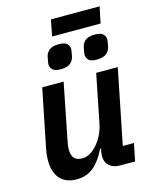

<svg xmlns="http://www.w3.org/2000/svg" viewBox="-129 -952 833 1048"><g transform="rotate(-15 288.0 -428.0)"><path d="M120 -522H241L179 -209Q176 -194 174 -180Q172 -166 172 -156Q172 -125 186 -108Q200 -91 230 -91Q256 -91 277 -103.5Q298 -116 316 -137Q336 -160 350 -188.5Q364 -217 370 -247L425 -522H547L462 -99H525L505 0H419Q383 0 360.5 -19.5Q338 -39 338 -73Q338 -80 339 -88.5Q340 -97 341 -103L344 -116H338Q310 -56 270.5 -22Q231 12 173 12Q112 12 79.5 -24.5Q47 -61 47 -126Q47 -144 49 -162Q51 -180 55 -199ZM244 -776 262 -868H537L518 -776ZM243 -591Q211 -591 198 -604Q185 -617 185 -635Q185 -639 186.5 -646.5Q188 -654 191 -671Q195 -695 212.5 -710.5Q230 -726 269 -726Q302 -726 314.5 -713Q327 -700 327 -682Q327 -678 325.5 -670Q324 -662 321 -645Q317 -622 299.5 -606.5Q282 -591 243 -591ZM447 -591Q414 -591 401.5 -604Q389 -617 389 -635Q389 -639 390.5 -646.5Q392 -654 395 -671Q399 -695 416 -710.5Q433 -726 472 -726Q505 -726 518 -713Q531 -700 531 -682Q531 -678 529.5 -670Q528 -662 525 -645Q521 -622 503.5 -606.5Q486 -591 447 -591Z"/></g></svg>

Font: IBM Plex Sans SemiBold
Style: Italic
Weight: 600
Italic angle: -11.31°
Designer: Mike Abbink, Paul van der Laan, Pieter van Rosmalen
Foundry: Bold Monday
Version: Version 3.201